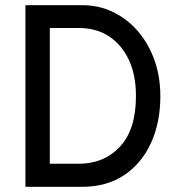

<svg xmlns="http://www.w3.org/2000/svg" viewBox="-20 -720 688 740"><path d="M78 0V-700H297Q362 -700 417 -673Q472 -646 512.5 -598.5Q553 -551 575.5 -487.5Q598 -424 598 -350Q598 -246 561 -167Q524 -88 457 -44Q390 0 297 0ZM172 -89H285Q381 -89 442.5 -155Q504 -221 504 -350Q504 -431 476.5 -489.5Q449 -548 400 -580Q351 -612 285 -612H172Z"/></svg>

Font: Haskoy Medium
Style: Regular
Weight: 500
Designer: Ertekin Erdin
Foundry: Ertekin Erdin
Version: Version 1.500; ttfautohint (v1.8.3)